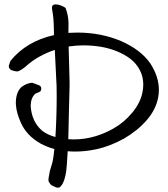

<svg xmlns="http://www.w3.org/2000/svg" viewBox="-20 -867 775 888"><path d="M539.6 -677.2Q630.9 -637.2 674.8 -574.2Q714.8 -513.2 714.8 -451.2Q714.8 -432.6 710.9 -413.1Q699.7 -358.4 658 -310.5Q616.2 -262.7 553.7 -226.1Q488.8 -190.4 425.8 -176.8Q375 -166 327.6 -166Q310.5 -166 293 -167.5Q288.6 -90.3 286.6 -78.1Q277.3 -14.2 254.4 0Q250.5 1 248 1Q243.7 1 239.3 -0.5Q234.9 -2 228.8 -5.1Q222.7 -8.3 220.7 -9.3Q217.8 -10.3 215.1 -12.9Q212.4 -15.6 211.2 -17.6Q210 -19.5 207.8 -23.4Q205.6 -27.3 204.6 -28.8Q204.1 -31.2 204.1 -35.6Q204.1 -43 207 -56.4Q210 -69.8 210.4 -75.7Q211.9 -81.5 217.5 -99.4Q223.1 -117.2 224.6 -126.5Q228 -144 231.4 -177.7Q200.2 -186 168.5 -202.6Q102.5 -239.7 76.2 -300.3Q56.2 -345.2 53.7 -380.9Q53.7 -382.3 53.5 -385.3Q53.2 -388.2 53.2 -390.1Q53.2 -439.9 79.1 -464.4Q102.5 -482.4 128.9 -484.4Q149.4 -477.5 159.7 -473.1Q173.3 -466.8 170.4 -454.1Q170.4 -448.2 166.7 -444.8Q163.1 -441.4 154.8 -438.5Q146.5 -435.5 145 -434.6Q122.1 -416.5 122.1 -376.5V-373.5Q127 -315.4 159.2 -278.3Q184.1 -247.6 236.3 -233.4Q242.2 -327.1 242.2 -420.9Q242.2 -455.1 241.7 -469.7Q241.2 -484.9 233.4 -636.2Q155.8 -609.9 104 -564Q86.9 -548.3 68.4 -539.1Q64 -536.6 57.6 -536.6Q52.7 -536.6 37.1 -541Q29.8 -542.5 24.9 -548.8Q20 -555.2 20.5 -562.5Q21.5 -566.4 24.4 -574Q27.3 -581.5 28.3 -585.4Q102.1 -676.3 229.5 -704.6Q229.5 -772 224.1 -804.2Q220.2 -825.7 220.2 -832.5Q220.2 -833 220.5 -834.5Q220.7 -835.9 220.7 -836.9Q224.1 -846.7 237.8 -846.7Q249 -846.7 263.7 -840.8Q278.3 -835 283.2 -830.1Q296.9 -795.4 296.9 -756.3Q296.9 -751 296.6 -737.3Q296.4 -723.6 296.4 -714.8Q297.9 -714.8 300.3 -715.1Q302.7 -715.3 304.2 -715.3Q315.9 -716.3 338.9 -716.3Q446.3 -716.3 539.6 -677.2ZM295.9 -223.1Q312.5 -222.2 321.3 -222.2Q372.1 -222.2 422.9 -237.3Q465.8 -250.5 505.9 -273.4Q554.2 -300.8 592 -346.4Q629.9 -392.1 639.2 -441.9Q642.6 -459 642.6 -476.1Q642.6 -513.2 626.2 -543.7Q609.9 -574.2 582.8 -595Q555.7 -615.7 519.8 -630.1Q483.9 -644.5 445.1 -650.9Q406.2 -657.2 366.2 -657.2Q332 -657.2 297.4 -651.9Q301.8 -494.1 301.8 -488.8V-469.7Q301.8 -467.8 298.8 -353.5Q295.9 -226.1 295.9 -223.1Z"/></svg>

Font: Avessa
Style: Medium
Weight: 500
Designer: Arman Khorramak
Foundry: Arman Khorramak
Version: Version 1.000; ttfautohint (v1.8.1)